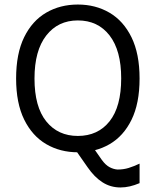

<svg xmlns="http://www.w3.org/2000/svg" viewBox="-20 -659 692 846"><path d="M323 12Q245 12 183.5 -24Q122 -60 86.5 -132.2Q51 -204.5 51 -313Q51 -423 86.5 -495.2Q122 -567.5 183.5 -603.2Q245 -639 323 -639Q401 -639 462.5 -603Q524 -567 559.5 -494.5Q595 -422 595 -313Q595 -203.5 559.5 -131.2Q524 -59 462.5 -23.5Q401 12 323 12ZM511 167Q467 167 431.5 144.2Q396 121.5 366 78L301 -15L371 -37L429 46Q445.5 68.5 463.2 77.8Q481 87 498 88Q524.5 88 547 81Q569.5 74 595 62V148Q572.5 157.5 552 162.2Q531.5 167 511 167ZM323 -60Q411.5 -60 462.8 -124.5Q514 -189 514 -314Q514 -436.5 462.8 -502.8Q411.5 -569 323 -569Q235.5 -569 183.8 -502.5Q132 -436 132 -313Q132 -188.5 183.8 -124.2Q235.5 -60 323 -60Z"/></svg>

Font: Karla
Style: Regular
Weight: 400
Designer: Jonathan Pinhorn
Version: Version 2.004;gftools[0.9.33]